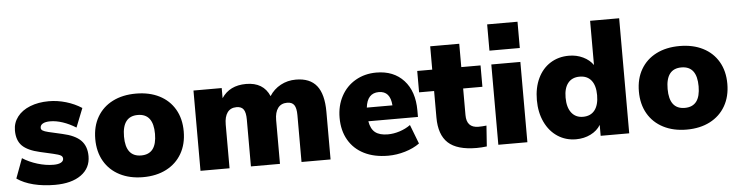

<svg xmlns="http://www.w3.org/2000/svg" viewBox="-46 -951 4513 1172"><g transform="rotate(-5 2210.5 -365.0)"><path d="M18 -51 63 -172Q103 -146 154 -130.5Q205 -115 252 -115Q281 -115 297 -123.5Q313 -132 313 -147Q313 -160 301.5 -167Q290 -174 255 -182L176 -200Q101 -217 68 -250Q35 -283 35 -344Q35 -391 63 -427.5Q91 -464 141.5 -484Q192 -504 256 -504Q309 -504 361.5 -488.5Q414 -473 457 -445L411 -329Q371 -354 330.5 -367.5Q290 -381 254 -381Q225 -381 209 -372Q193 -363 193 -346Q193 -336 203 -329.5Q213 -323 238 -317L321 -298Q399 -281 434 -245.5Q469 -210 469 -149Q469 -76 410.5 -34Q352 8 250 8Q179 8 119 -7Q59 -22 18 -51Z M519 -249Q519 -327 552.5 -384.5Q586 -442 647 -473Q708 -504 790 -504Q872 -504 933 -473Q994 -442 1027.5 -384.5Q1061 -327 1061 -249Q1061 -171 1027.5 -113Q994 -55 933 -23.5Q872 8 790 8Q709 8 647.5 -23.5Q586 -55 552.5 -113Q519 -171 519 -249ZM885 -249Q885 -373 790 -373Q695 -373 695 -249Q695 -125 790 -125Q885 -125 885 -249Z M1939 -292V0H1761V-287Q1761 -330 1748 -349Q1735 -368 1705 -368Q1668 -368 1648.5 -342Q1629 -316 1629 -268V0H1451V-287Q1451 -330 1438 -349Q1425 -368 1395 -368Q1358 -368 1339 -342Q1320 -316 1320 -268V0H1142V-492H1315V-430Q1364 -504 1465 -504Q1571 -504 1608 -417Q1634 -458 1676.5 -481Q1719 -504 1770 -504Q1856 -504 1897.5 -452Q1939 -400 1939 -292Z M2493 -212H2189Q2197 -164 2224 -143Q2251 -122 2301 -122Q2337 -122 2374 -134Q2411 -146 2440 -167L2485 -50Q2448 -23 2396 -7.5Q2344 8 2292 8Q2207 8 2145 -23Q2083 -54 2049.5 -112Q2016 -170 2016 -248Q2016 -322 2047.5 -380.5Q2079 -439 2135.5 -471.5Q2192 -504 2263 -504Q2369 -504 2431 -436.5Q2493 -369 2493 -252ZM2187 -296H2344Q2338 -384 2268 -384Q2197 -384 2187 -296Z M2905 -123 2896 4Q2864 8 2834 8Q2714 8 2659.5 -42.5Q2605 -93 2605 -199V-361H2513V-492H2605V-635H2783V-492H2901V-361H2783V-198Q2783 -120 2856 -120Q2878 -120 2905 -123Z M2967 0V-492H3145V0ZM2963 -738H3149V-577H2963Z M3769 -705V0H3594V-67Q3573 -32 3532.5 -12Q3492 8 3443 8Q3380 8 3330.5 -24.5Q3281 -57 3253 -116Q3225 -175 3225 -251Q3225 -327 3252.5 -384.5Q3280 -442 3329.5 -473Q3379 -504 3443 -504Q3490 -504 3529.5 -485Q3569 -466 3591 -434V-705ZM3594 -249Q3594 -308 3569 -339.5Q3544 -371 3497 -371Q3451 -371 3426 -340Q3401 -309 3401 -251Q3401 -191 3426.5 -158Q3452 -125 3497 -125Q3544 -125 3569 -157Q3594 -189 3594 -249Z M3850 -249Q3850 -327 3883.5 -384.5Q3917 -442 3978 -473Q4039 -504 4121 -504Q4203 -504 4264 -473Q4325 -442 4358.5 -384.5Q4392 -327 4392 -249Q4392 -171 4358.5 -113Q4325 -55 4264 -23.5Q4203 8 4121 8Q4040 8 3978.5 -23.5Q3917 -55 3883.5 -113Q3850 -171 3850 -249ZM4216 -249Q4216 -373 4121 -373Q4026 -373 4026 -249Q4026 -125 4121 -125Q4216 -125 4216 -249Z"/></g></svg>

Font: wassup Sans
Style: Black
Weight: 900
Version: Version 2.001